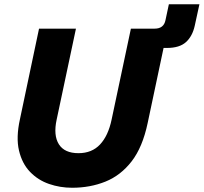

<svg xmlns="http://www.w3.org/2000/svg" viewBox="-20 -875 960 905"><path d="M320 10Q263 10 211 -8Q159 -26 121.5 -65Q84 -104 69.5 -165.5Q55 -227 74 -313L164 -740H338L247 -311Q231 -237 257.5 -195Q284 -153 350 -153Q413 -153 451.5 -194Q490 -235 506 -311L597 -740H709Q752 -740 760 -780L776 -855H920L898 -754Q887 -704 856.5 -676.5Q826 -649 767 -649H751L676 -295Q652 -181 600.5 -114.5Q549 -48 477 -19Q405 10 320 10Z"/></svg>

Font: Be Vietnam Pro ExtraBold
Style: Italic
Weight: 800
Italic angle: -12°
Designer: Lam Bao, Tony Le, Vietanh Nguyen
Foundry: Yellow Type Foundry
Version: Version 1.002; ttfautohint (v1.8.3)